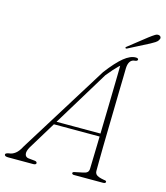

<svg xmlns="http://www.w3.org/2000/svg" viewBox="-152 -953 905 1048"><g transform="rotate(15 300.0 -429.0)"><path d="M92.5 -83Q78 -57.5 81.5 -41.5Q85 -25.5 102 -23.5L137 -20Q144 -19.5 147.5 -16.5Q151 -13.5 151 -9.5Q151 -5 146.8 -2.5Q142.5 0 134.5 0H-7Q-17.5 0 -22.8 -2.8Q-28 -5.5 -28 -11Q-28 -15.5 -22.2 -18.2Q-16.5 -21 -7 -22.5Q10.5 -24 27.2 -36.8Q44 -49.5 59.5 -79.5L373 -583.5Q422 -648 458.2 -677.5Q494.5 -707 525 -707Q532.5 -707 536.2 -704.8Q540 -702.5 540 -698.5Q540 -695 536 -692Q532 -689 524 -688.5Q507.5 -687.5 498.2 -674.2Q489 -661 488 -637Q488 -618.5 487 -582.5Q486 -546.5 485 -499Q484 -451.5 483 -398.2Q482 -345 480.8 -291.8Q479.5 -238.5 478.8 -190.8Q478 -143 477.8 -106.8Q477.5 -70.5 477.5 -52Q477.5 -42 483.2 -35Q489 -28 501 -23.8Q513 -19.5 530.5 -16.5Q544 -16 544 -8.5Q544 -5 540.5 -2.5Q537 0 529 0H364Q360 0 356.5 -2.2Q353 -4.5 353 -8Q353 -11 356 -13.2Q359 -15.5 363 -16L410.5 -26Q425 -28.5 432.8 -35.2Q440.5 -42 441 -55.5Q441.5 -74 442.5 -110.5Q443.5 -147 444.8 -195.2Q446 -243.5 447.2 -297.8Q448.5 -352 449.8 -406.5Q451 -461 452 -509.8Q453 -558.5 453.8 -596.2Q454.5 -634 454.5 -653.5L462.5 -648.5Q456.5 -644 445.5 -633.5Q434.5 -623 420.5 -607.2Q406.5 -591.5 389.5 -570.5ZM174 -239 188 -256H467L465 -239ZM562 -830Q581 -844.5 593.8 -852.5Q606.5 -860.5 617.5 -857Q625.5 -854 627.2 -847Q629 -840 623.5 -832.5Q618.5 -823 607.2 -816Q596 -809 581.5 -801L466.5 -742Q464.5 -740.5 461.2 -740.5Q458 -740.5 457 -742.5Q455.5 -745 457.8 -747.8Q460 -750.5 463 -752Z"/></g></svg>

Font: Fraunces Thin
Style: Italic
Weight: 250
Italic angle: -16°
Version: Version 1.000;[b76b70a41]